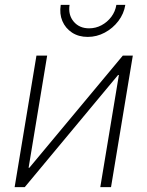

<svg xmlns="http://www.w3.org/2000/svg" viewBox="-20 -767 604 787"><path d="M435.1 0H391.1L467.3 -459.5H463.9L81.5 0H40L129.4 -539.1H173.3L97.2 -79.1H100.1L483.4 -539.1H524.4ZM339.4 -615.7Q302.2 -615.7 275.1 -633.5Q248 -651.4 235.6 -680.9Q223.1 -710.4 229 -747.1H265.1Q258.8 -706.1 282 -678.5Q305.2 -650.9 345.2 -650.9Q372.6 -650.9 396.2 -663.6Q419.9 -676.3 436.3 -698Q452.6 -719.7 457 -747.1H493.7Q487.8 -710.4 465.1 -680.7Q442.4 -650.9 409.4 -633.3Q376.5 -615.7 339.4 -615.7Z"/></svg>

Font: Inter 18pt ExtraLight
Style: Italic
Weight: 250
Italic angle: -9.3988°
Designer: Rasmus Andersson
Foundry: rsms
Version: Version 4.001;git-66647c0bb